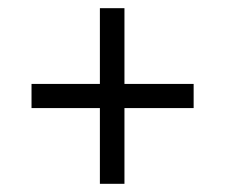

<svg xmlns="http://www.w3.org/2000/svg" viewBox="-20 -592 550 469"><path d="M224 -143H284V-328H453V-387H284V-572H224V-387H57V-328H224Z"/></svg>

Font: Noto Serif Devanagari SemiCondensed
Style: Regular
Weight: 400
Width: 4
Designer: Universal Thirst, Indian Type Foundry and the Monotype Design Team
Foundry: Monotype Imaging Inc.
Version: Version 2.004